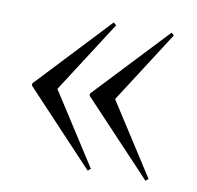

<svg xmlns="http://www.w3.org/2000/svg" viewBox="-56 -527 546 531"><g transform="rotate(10 217.0 -261.0)"><path d="M230.5 -59.5 222.5 -53 30 -258V-264L222.5 -469L230.5 -462.5L101 -261ZM392.5 -59.5 385 -53 192 -258V-264L385 -469L392.5 -462.5L263 -261Z"/></g></svg>

Font: Newsreader 72pt Light
Style: Regular
Weight: 300
Designer: Hugues Gentile
Foundry: Production Type
Version: Version 1.003; ttfautohint (v1.8.3)